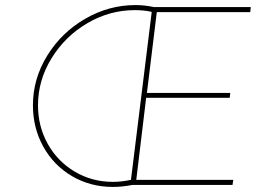

<svg xmlns="http://www.w3.org/2000/svg" viewBox="-20 -730 1030 758"><path d="M599 -682 560 -363H889L887 -344H557L518 -20H901L898 0H503Q463 8 426 8Q337 8 264.5 -34.5Q192 -77 151 -151Q110 -225 110 -314Q110 -419 166.5 -510.5Q223 -602 316.5 -656Q410 -710 515 -710Q551 -710 588 -702H970L968 -682ZM579 -683Q550 -690 512 -690Q413 -690 325 -638.5Q237 -587 183.5 -500Q130 -413 130 -314Q130 -231 168.5 -162Q207 -93 275 -52.5Q343 -12 426 -12Q460 -12 497 -20Z"/></svg>

Font: Josefin Sans Thin
Style: Italic
Weight: 200
Italic angle: -7°
Designer: Santiago Orozco
Foundry: Typemade
Version: Version 2.000